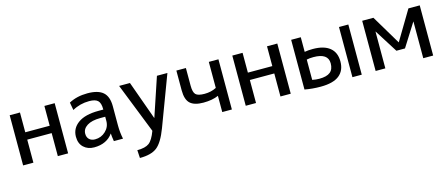

<svg xmlns="http://www.w3.org/2000/svg" viewBox="-48 -1110 4485 1920"><g transform="rotate(-15 2194.5 -149.5)"><path d="M72.3 0V-519.5H178.7V-314.5H431.6V-519.5H538.1V0H431.6V-238.3H178.7V0Z M656.2 -139.6Q656.2 -226.6 729.5 -279.3Q802.7 -332 941.4 -332H991.2V-336.9Q991.2 -399.4 965.3 -424.8Q939.5 -450.2 876 -450.2Q780.3 -450.2 701.2 -405.3L686.5 -485.4Q768.6 -530.3 878.9 -530.3Q989.3 -530.3 1040.5 -484.9Q1091.8 -439.5 1091.8 -339.8V-139.6Q1091.8 -68.4 1106.4 0H1011.7Q1002.9 -52.7 1002 -80.1H1000Q971.7 -38.1 922.4 -14.2Q873 9.8 807.1 9.8Q741.2 9.8 698.7 -29.8Q656.2 -69.3 656.2 -139.6ZM753.9 -144.5Q753.9 -107.4 776.4 -86.4Q798.8 -65.4 835.9 -65.4Q899.4 -65.4 945.3 -108.9Q991.2 -152.3 991.2 -214.8V-257.8H941.4Q851.6 -257.8 802.7 -226.6Q753.9 -195.3 753.9 -144.5Z M1205.1 -519.5H1317.4L1460.9 -120.1H1462.9L1596.7 -519.5H1705.1L1509.8 0Q1458 136.7 1397.9 183.6Q1337.9 230.5 1219.7 230.5L1214.8 148.4Q1297.9 148.4 1337.4 119.1Q1377 89.8 1410.2 0Z M1797.9 -315.4V-519.5H1896.5V-335.9Q1896.5 -268.6 1919.9 -245.1Q1943.4 -221.7 2011.2 -221.7Q2079.1 -221.7 2133.8 -250V-519.5H2233.4V0H2133.8V-168Q2070.3 -139.6 1977.1 -139.6Q1883.8 -139.6 1840.8 -179.2Q1797.9 -218.8 1797.9 -315.4Z M2377 0V-519.5H2483.4V-314.5H2736.3V-519.5H2842.8V0H2736.3V-238.3H2483.4V0Z M2986.3 -4.9V-519.5H3085.9V-368.2Q3121.1 -375 3170.9 -375Q3285.2 -375 3345.7 -326.2Q3406.2 -277.3 3406.2 -183.6Q3406.2 -89.8 3343.8 -40Q3281.2 9.8 3151.4 9.8Q3064.5 9.8 2986.3 -4.9ZM3085.9 -78.1Q3123 -70.3 3158.2 -70.3Q3235.4 -70.3 3271.5 -99.6Q3307.6 -128.9 3307.6 -190.4Q3307.6 -294.9 3156.2 -294.9Q3116.2 -294.9 3085.9 -288.1ZM3481.4 0V-519.5H3578.1V0Z M3721.7 0V-519.5H3837.9L4018.6 -216.8H4019.5L4200.2 -519.5H4317.4V0H4214.8V-379.9H4213.9L4063.5 -141.6H3974.6L3824.2 -379.9H3822.3V0Z"/></g></svg>

Font: GenEi M Gothic v2 Medium
Style: Regular
Weight: 500
Version: Version 2.0